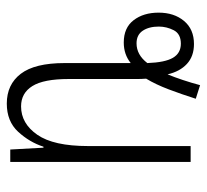

<svg xmlns="http://www.w3.org/2000/svg" viewBox="-42 -539 609 565"><g transform="rotate(-90 262.5 -256.5)"><path d="M294.4 27.8 254.4 15.1Q267.6 -26.4 282 -64.5Q296.4 -102.5 313.5 -130.9Q313 -138.2 312.7 -145.3Q312.5 -152.3 312.5 -158.7V-358.9Q312.5 -432.6 291.7 -465.8Q271 -499 231.9 -499Q181.6 -499 148.4 -451.2Q115.2 -403.3 115.2 -301.8V0H68.4V-530.8H105L110.4 -433.1H113.3Q126.5 -474.1 157.2 -507.6Q188 -541 240.2 -541Q296.4 -541 327.9 -499.8Q359.4 -458.5 359.4 -371.1V-176.3Q384.8 -196.8 419.9 -196.8Q463.4 -196.8 485.6 -167.7Q507.8 -138.7 507.8 -94.2Q507.8 -48.8 483.4 -19.5Q459 9.8 415.5 9.8Q379.4 9.8 356.9 -11Q334.5 -31.7 326.2 -67.9Q317.9 -47.9 309.6 -22.9Q301.3 2 294.4 27.8ZM416.5 -28.8Q445.3 -28.8 456.1 -49.8Q466.8 -70.8 466.8 -93.8Q466.8 -122.6 454.6 -140.9Q442.4 -159.2 417.5 -159.2Q383.8 -159.2 359.4 -127.4Q361.3 -75.2 375 -52Q388.7 -28.8 416.5 -28.8Z"/></g></svg>

Font: Open Sans Condensed Light
Style: Regular
Weight: 300
Width: 3
Designer: Monotype Design Team
Foundry: Monotype Imaging Inc.
Version: Version 3.003; ttfautohint (v1.8.4)